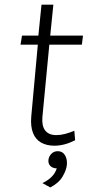

<svg xmlns="http://www.w3.org/2000/svg" viewBox="-20 -630 384 842"><path d="M218.5 9Q184.5 9 160.2 -4.8Q136 -18.5 124.8 -46.8Q113.5 -75 117 -118L147 -446.5L167.5 -434H70L76.5 -474H171L146 -451.5L162 -609.5H214L198 -451.5L178 -474H344L339 -434H173L197.5 -446.5L166 -117.5Q162.5 -78 178.2 -57.8Q194 -37.5 226.5 -37.5Q245.5 -37.5 264.8 -42.5Q284 -47.5 306 -56.5L309.5 -15Q286 -3 263.2 3Q240.5 9 218.5 9ZM200.5 192 166 173Q189.5 162 205.8 146Q222 130 229 108.5Q211 108 200.8 97.8Q190.5 87.5 192.5 70Q195 54.5 206 43.8Q217 33 233.5 33Q253.5 33 264.2 49.5Q275 66 273.5 91Q271.5 115.5 254.5 144.2Q237.5 173 200.5 192Z"/></svg>

Font: Karla Light
Style: Italic
Weight: 300
Italic angle: -8°
Designer: Jonathan Pinhorn
Version: Version 2.004;gftools[0.9.33]